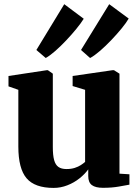

<svg xmlns="http://www.w3.org/2000/svg" viewBox="-20 -886 662 916"><path d="M471 10Q435.5 10 418.2 -3Q401 -16 401 -46V-78Q385 -55.5 359.2 -35Q333.5 -14.5 301.5 -2Q269.5 10.5 236 10.5Q146 10.5 106.8 -35.5Q67.5 -81.5 67.5 -187V-457.5L20.5 -474V-523.5L202.5 -551H208.5L232 -534.5V-184.5Q232 -145.5 238.2 -122.5Q244.5 -99.5 258.8 -89.5Q273 -79.5 297 -79.5Q319.5 -79.5 336.5 -85Q353.5 -90.5 365.8 -98.5Q378 -106.5 386 -113.5V-457.5L326.5 -475.5V-523.5L516 -551H524L550 -534.5V-57.5L597.5 -54.5V-5Q579 -1.5 546.2 4.2Q513.5 10 471 10ZM409.5 -609.5 366.5 -647.5 501 -866 594 -797.5Q582.5 -777.5 560 -750Q537.5 -722.5 510.2 -694Q483 -665.5 456.5 -642.8Q430 -620 410.5 -609.5ZM198 -609.5 153.5 -647.5 286.5 -866 379.5 -796.5Q366.5 -775.5 344 -748Q321.5 -720.5 295 -692.5Q268.5 -664.5 243 -642.2Q217.5 -620 198.5 -609.5Z"/></svg>

Font: Merriweather 60pt Black
Style: Regular
Weight: 900
Version: Version 2.100